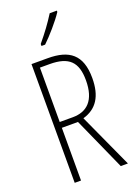

<svg xmlns="http://www.w3.org/2000/svg" viewBox="-175 -1017 767 1085"><g transform="rotate(-20 208.0 -474.5)"><path d="M315 -941V-949H272C240 -898 209 -856 165 -803V-791H187C226 -828 284 -894 315 -941ZM175 -714H77V0H115V-317H212L354 0H397L248 -326C332 -350 373 -414 373 -523C373 -664 303 -714 175 -714ZM173 -679C289 -679 335 -633 335 -523C335 -402 279 -352 194 -352H115V-679Z"/></g></svg>

Font: Noto Sans Armenian ExtraCondensed ExtraLight
Style: Regular
Weight: 200
Width: 2
Designer: Monotype Design Team
Foundry: Monotype Imaging Inc.
Version: Version 2.008